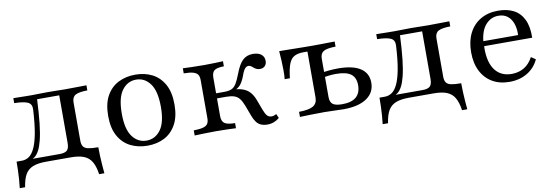

<svg xmlns="http://www.w3.org/2000/svg" viewBox="-49 -731 3380 1166"><g transform="rotate(-10 1641.5 -148.5)"><path d="M-2.4 130.6Q0.8 104 2.8 77Q4.8 50 5.6 22.6Q6.5 -4.8 6.5 -31.5H271.8Q304.8 -31.5 318.1 -44Q331.5 -56.5 331.5 -89.5V-385.5L334.7 -383.1H190.3L195.2 -386.3Q191.1 -296.8 184.3 -235.1Q177.4 -173.4 167.3 -133.9Q157.3 -94.4 144.8 -71.8Q132.3 -49.2 117.3 -38.3Q102.4 -27.4 85.5 -23.4L39.5 -31.5Q62.9 -31.5 82.7 -44.4Q102.4 -57.3 118.1 -89.5Q133.9 -121.8 144.8 -179Q155.6 -236.3 160.5 -325Q162.9 -359.7 137.1 -371.4Q111.3 -383.1 54 -383.9V-414.5Q66.9 -414.5 85.5 -414.1Q104 -413.7 125.4 -413.3Q146.8 -412.9 166.9 -412.9Q187.9 -412.9 212.1 -413.7Q236.3 -414.5 266.1 -414.5Q297.6 -414.5 322.6 -413.7Q347.6 -412.9 372.6 -412.9Q409.7 -412.9 447.6 -413.7Q485.5 -414.5 504.8 -414.5V-383.1Q451.6 -382.3 430.6 -370.2Q409.7 -358.1 409.7 -325V-89.5Q409.7 -66.9 418.1 -54Q426.6 -41.1 448.4 -36.3Q470.2 -31.5 510.5 -31.5Q510.5 -4.8 511.7 22.6Q512.9 50 514.9 77Q516.9 104 519.4 130.6H487.1Q479.8 81.5 463.3 53.2Q446.8 25 416.1 12.5Q385.5 0 335.5 0H181.5Q131.5 0 100.8 12.5Q70.2 25 54 53.2Q37.9 81.5 30.6 130.6Z M807.3 11.3Q749.2 11.3 702.8 -12.1Q656.5 -35.5 629.4 -83.9Q602.4 -132.3 602.4 -207.3Q602.4 -283.1 629.4 -331.5Q656.5 -379.8 702.8 -403.2Q749.2 -426.6 807.3 -426.6Q866.1 -426.6 911.7 -403.2Q957.3 -379.8 984.3 -331.5Q1011.3 -283.1 1011.3 -207.3Q1011.3 -132.3 984.3 -83.9Q957.3 -35.5 911.7 -12.1Q866.1 11.3 807.3 11.3ZM807.3 -20.2Q859.7 -20.2 893.5 -65.3Q927.4 -110.5 927.4 -207.3Q927.4 -304.8 893.5 -350.4Q859.7 -396 807.3 -396Q754 -396 720.2 -350.4Q686.3 -304.8 686.3 -207.3Q686.3 -110.5 720.2 -65.3Q754 -20.2 807.3 -20.2Z M1547.6 11.3Q1524.2 11.3 1507.3 4Q1490.3 -3.2 1478.6 -19Q1466.9 -34.7 1457.3 -60.5L1433.9 -123.4Q1422.6 -153.2 1409.7 -169.4Q1396.8 -185.5 1377.4 -191.9Q1358.1 -198.4 1328.2 -198.4H1261.3V-229.8H1323.4Q1350.8 -229.8 1367.7 -237.5Q1384.7 -245.2 1396.8 -264.9Q1408.9 -284.7 1422.6 -320.2Q1444.4 -379 1469.4 -402.8Q1494.4 -426.6 1532.3 -426.6Q1565.3 -426.6 1583.9 -412.1Q1602.4 -397.6 1602.4 -371.8Q1602.4 -352.4 1591.1 -340.7Q1579.8 -329 1560.5 -329Q1547.6 -329 1538.7 -333.5Q1529.8 -337.9 1523 -344Q1516.1 -350 1509.3 -354.8Q1502.4 -359.7 1492.7 -359.7Q1485.5 -359.7 1478.6 -354.8Q1471.8 -350 1464.9 -338.3Q1458.1 -326.6 1450.8 -305.6Q1437.9 -271 1422.2 -252.8Q1406.5 -234.7 1379.8 -225.8L1361.3 -234.7Q1404.8 -234.7 1433.1 -225.4Q1461.3 -216.1 1479.4 -196.4Q1497.6 -176.6 1509.7 -142.7L1531.5 -84.7Q1541.9 -56.5 1552.4 -44.8Q1562.9 -33.1 1579.8 -33.1Q1592.7 -33.1 1609.7 -41.9L1621 -16.1Q1605.6 -3.2 1586.7 4Q1567.7 11.3 1547.6 11.3ZM1099.2 0V-31.5Q1136.3 -32.3 1156.9 -37.9Q1177.4 -43.5 1185.5 -56Q1193.5 -68.5 1193.5 -89.5V-325Q1193.5 -346.8 1185.5 -358.9Q1177.4 -371 1156.9 -377Q1136.3 -383.1 1099.2 -383.1V-414.5Q1117.7 -413.7 1154.8 -412.5Q1191.9 -411.3 1230.6 -411.3Q1266.9 -411.3 1298.8 -412.5Q1330.6 -413.7 1346.8 -414.5V-383.1Q1302.4 -382.3 1287.1 -369.8Q1271.8 -357.3 1271.8 -325V-89.5Q1271.8 -58.1 1288.7 -45.2Q1305.6 -32.3 1354 -31.5V0Q1336.3 -0.8 1301.6 -2Q1266.9 -3.2 1230.6 -3.2Q1195.2 -3.2 1157.3 -2Q1119.4 -0.8 1099.2 0Z M1748.4 0V-31.5Q1810.5 -32.3 1836.3 -48Q1862.1 -63.7 1862.1 -100V-383.1H1836.3Q1803.2 -383.1 1781.5 -371.8Q1759.7 -360.5 1747.6 -330.2Q1735.5 -300 1729 -241.9H1696.8Q1698.4 -252.4 1698.8 -267.7Q1699.2 -283.1 1699.2 -300.8Q1699.2 -322.6 1697.6 -354.4Q1696 -386.3 1693.5 -415.3Q1715.3 -415.3 1739.5 -414.9Q1763.7 -414.5 1790.3 -414.1Q1816.9 -413.7 1844.4 -413.3Q1871.8 -412.9 1900 -412.9Q1925.8 -412.9 1952.4 -413.3Q1979 -413.7 2001.2 -414.1Q2023.4 -414.5 2035.5 -414.5V-383.1Q1981.5 -382.3 1960.9 -369.8Q1940.3 -357.3 1940.3 -325V-88.7Q1940.3 -57.3 1957.3 -44.4Q1974.2 -31.5 2015.3 -31.5Q2072.6 -31.5 2101.2 -56Q2129.8 -80.6 2129.8 -129Q2129.8 -175.8 2100.8 -197.6Q2071.8 -219.4 2008.1 -219.4Q1987.1 -219.4 1962.5 -216.5Q1937.9 -213.7 1912.1 -208.9V-238.7Q1939.5 -244.4 1969.4 -247.2Q1999.2 -250 2027.4 -250Q2117.7 -250 2164.5 -219.4Q2211.3 -188.7 2211.3 -129.8Q2211.3 -68.5 2160.5 -34.3Q2109.7 0 2017.7 0Q1993.5 0 1962.5 -1.6Q1931.5 -3.2 1900 -3.2Q1857.3 -3.2 1814.5 -2Q1771.8 -0.8 1748.4 0Z M2235.5 130.6Q2238.7 104 2240.7 77Q2242.7 50 2243.5 22.6Q2244.4 -4.8 2244.4 -31.5H2509.7Q2542.7 -31.5 2556 -44Q2569.4 -56.5 2569.4 -89.5V-385.5L2572.6 -383.1H2428.2L2433.1 -386.3Q2429 -296.8 2422.2 -235.1Q2415.3 -173.4 2405.2 -133.9Q2395.2 -94.4 2382.7 -71.8Q2370.2 -49.2 2355.2 -38.3Q2340.3 -27.4 2323.4 -23.4L2277.4 -31.5Q2300.8 -31.5 2320.6 -44.4Q2340.3 -57.3 2356 -89.5Q2371.8 -121.8 2382.7 -179Q2393.5 -236.3 2398.4 -325Q2400.8 -359.7 2375 -371.4Q2349.2 -383.1 2291.9 -383.9V-414.5Q2304.8 -414.5 2323.4 -414.1Q2341.9 -413.7 2363.3 -413.3Q2384.7 -412.9 2404.8 -412.9Q2425.8 -412.9 2450 -413.7Q2474.2 -414.5 2504 -414.5Q2535.5 -414.5 2560.5 -413.7Q2585.5 -412.9 2610.5 -412.9Q2647.6 -412.9 2685.5 -413.7Q2723.4 -414.5 2742.7 -414.5V-383.1Q2689.5 -382.3 2668.5 -370.2Q2647.6 -358.1 2647.6 -325V-89.5Q2647.6 -66.9 2656 -54Q2664.5 -41.1 2686.3 -36.3Q2708.1 -31.5 2748.4 -31.5Q2748.4 -4.8 2749.6 22.6Q2750.8 50 2752.8 77Q2754.8 104 2757.3 130.6H2725Q2717.7 81.5 2701.2 53.2Q2684.7 25 2654 12.5Q2623.4 0 2573.4 0H2419.4Q2369.4 0 2338.7 12.5Q2308.1 25 2291.9 53.2Q2275.8 81.5 2268.5 130.6Z M3040.3 11.3Q2979 11.3 2934.3 -14.9Q2889.5 -41.1 2864.9 -89.9Q2840.3 -138.7 2840.3 -205.6Q2840.3 -273.4 2865.3 -323Q2890.3 -372.6 2936.3 -399.6Q2982.3 -426.6 3045.2 -426.6Q3100.8 -426.6 3140.7 -405.6Q3180.6 -384.7 3201.6 -340.7Q3222.6 -296.8 3221 -229H2891.9L2891.1 -259.7H3139.5Q3141.1 -300 3130.2 -330.6Q3119.4 -361.3 3097.2 -378.6Q3075 -396 3041.1 -396Q2995.2 -396 2962.9 -360.1Q2930.6 -324.2 2924.2 -252.4L2925.8 -250.8Q2925 -241.9 2924.6 -232.7Q2924.2 -223.4 2924.2 -212.9Q2924.2 -126.6 2959.7 -80.2Q2995.2 -33.9 3061.3 -33.9Q3103.2 -33.9 3136.7 -53.2Q3170.2 -72.6 3192.7 -114.5L3220.2 -96Q3196.8 -45.2 3149.6 -16.9Q3102.4 11.3 3040.3 11.3Z"/></g></svg>

Font: Playfair 12pt
Style: Regular
Weight: 400
Designer: Claus Eggers Sørensen
Foundry: Claus Eggers Sørensen
Version: Version 2.000;gftools[0.9.28]